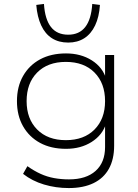

<svg xmlns="http://www.w3.org/2000/svg" viewBox="-20 -766 702 974"><path d="M329 188Q263 188 203 170Q143 152 97 116L119 77Q153 101 186 116Q219 131 255 137.5Q291 144 330 144Q417 144 465 101Q513 58 513 -20V-139H518Q500 -81 445 -46Q390 -11 315 -11Q239 -11 183.5 -41Q128 -71 97 -125.5Q66 -180 66 -253Q66 -326 97 -380.5Q128 -435 183.5 -465Q239 -495 315 -495Q390 -495 445.5 -460Q501 -425 519 -365H513V-487H559V-27Q559 42 532.5 90Q506 138 454.5 163Q403 188 329 188ZM314 -55Q406 -55 459.5 -109Q513 -163 513 -253Q513 -344 459.5 -398Q406 -452 314 -452Q222 -452 168.5 -398Q115 -344 115 -253Q115 -163 168.5 -109Q222 -55 314 -55ZM326 -550Q278 -550 243.5 -572Q209 -594 189 -637Q169 -680 164 -741L203 -746Q208 -668 238.5 -629Q269 -590 326 -590Q382 -590 412.5 -629Q443 -668 448 -746L487 -741Q483 -680 462.5 -637Q442 -594 407.5 -572Q373 -550 326 -550Z"/></svg>

Font: Nunito Sans 10pt SemiExpanded ExtraLight
Style: Regular
Weight: 250
Width: 6
Designer: Vernon Adams
Foundry: Vernon Adams
Version: Version 3.101;gftools[0.9.27]